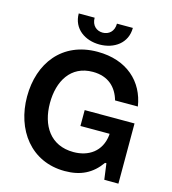

<svg xmlns="http://www.w3.org/2000/svg" viewBox="-130 -1011 1010 1128"><g transform="rotate(15 374.5 -447.0)"><path d="M367.7 11.2C464.4 11.2 532.7 -22.9 585 -96.7H593.3L606.4 0.5L692.4 1V-365.2H389.2V-268.6H566.4V-260.7C555.2 -157.7 479 -109.9 388.7 -109.9C247.1 -109.9 181.2 -217.8 181.2 -352.5C181.2 -485.8 243.7 -594.7 378.4 -594.7C473.6 -594.7 525.9 -540.5 546.9 -466.3H685.5C663.6 -611.8 553.7 -715.8 374.5 -715.8C158.7 -715.8 41.5 -557.1 41.5 -355C41.5 -153.8 161.6 11.2 367.7 11.2ZM208.5 -904.8C208.5 -811.5 284.7 -759.8 373 -759.8C461.4 -759.8 537.6 -811.5 537.6 -904.8H440.9C440.9 -856.4 409.2 -832 373 -832C336.9 -832 305.2 -856.4 305.2 -904.8Z"/></g></svg>

Font: Wand UI Pro Bold
Style: Regular
Weight: 700
Designer: Andreas Faust
Version: Version 1.003;FEAKit 1.0